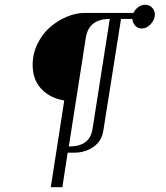

<svg xmlns="http://www.w3.org/2000/svg" viewBox="-20 -637 691 801"><path d="M116.2 -366.2Q116.2 -413.6 137 -455.3Q157.7 -497.1 189.7 -524.4Q221.7 -551.8 259.3 -567.4Q296.9 -583 332 -583H537.1Q543.9 -598.1 557.1 -607.7Q570.3 -617.2 585.9 -617.2Q603 -617.2 614.5 -605.2Q626 -593.3 626 -576.2Q626 -555.7 609.4 -536.9Q592.8 -518.1 570.8 -518.1Q555.2 -518.1 544.2 -529.8Q533.2 -541.5 532.2 -558.1H484.9L411.1 -91.8Q404.8 -49.3 370.6 -24.7Q336.4 0 288.1 0H262.2L240.2 144H191.9L248 -217.8Q187.5 -228 151.9 -266.6Q116.2 -305.2 116.2 -366.2ZM267.1 -25.9Q311 -25.9 335.4 -43.5Q359.9 -61 366.2 -100.1L438 -558.1Q350.1 -558.1 337.9 -479Z"/></svg>

Font: Dihjauti
Style: Italic
Weight: 400
Italic angle: -9°
Designer: T. Christopher White
Version: Version 3.0.0